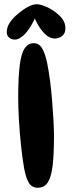

<svg xmlns="http://www.w3.org/2000/svg" viewBox="-20 -929 341 907"><path d="M158 -42Q132 -42 117.5 -63.5Q103 -85 94 -134Q86 -179 79.5 -239.5Q73 -300 69.5 -361Q66 -422 66 -468Q66 -567 73.5 -623Q81 -679 97.5 -702Q114 -725 140 -725Q164 -725 178.5 -701.5Q193 -678 203 -630Q210 -596 216 -550.5Q222 -505 226 -456Q230 -407 232.5 -362Q235 -317 235 -285Q235 -199 228.5 -145.5Q222 -92 205.5 -67Q189 -42 158 -42ZM154 -909Q168 -909 192.5 -899.5Q217 -890 240 -873Q264 -855 276.5 -837Q289 -819 289 -794Q289 -772 274 -759.5Q259 -747 239 -747Q211 -747 184.5 -776.5Q158 -806 138 -857L153 -860Q126 -798 99.5 -770Q73 -742 50 -742Q34 -742 23 -751.5Q12 -761 12 -777Q12 -800 25.5 -821Q39 -842 64 -863Q90 -885 112.5 -897Q135 -909 154 -909Z"/></svg>

Font: DynaPuff
Style: Regular
Weight: 400
Designer: Toshi Omagari, Jennifer Daniel
Foundry: Google Fonts
Version: Version 2.000